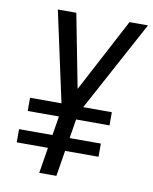

<svg xmlns="http://www.w3.org/2000/svg" viewBox="-83 -798 686 860"><g transform="rotate(10 260.0 -367.5)"><path d="M155 0 174 -117H32V-177H184L198 -264H56V-324H199L110 -735H194L259 -400L436 -735H520L298 -324H428V-264H276L262 -177H404V-117H252L233 0Z"/></g></svg>

Font: Iosevka Oblique
Style: Regular
Weight: 400
Italic angle: -9°
Monospace: yes
Designer: Belleve Invis
Foundry: Belleve Invis
Version: Version 32.5.0; ttfautohint (v1.8.4)